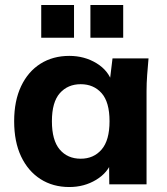

<svg xmlns="http://www.w3.org/2000/svg" viewBox="-20 -742 672 773"><path d="M259 11Q193 11 143 -21Q93 -53 65 -112Q37 -171 37 -254Q37 -336 65 -395Q93 -454 143 -485.5Q193 -517 259 -517Q320 -517 368.5 -487.5Q417 -458 432 -408H421L433 -507H578Q575 -474 572.5 -440.5Q570 -407 570 -375V0H420L419 -95H431Q415 -47 367 -18Q319 11 259 11ZM305 -103Q357 -103 389 -140Q421 -177 421 -254Q421 -331 389 -367Q357 -403 305 -403Q253 -403 221 -367Q189 -331 189 -254Q189 -177 220.5 -140Q252 -103 305 -103ZM344 -590V-722H476V-590ZM146 -590V-722H278V-590Z"/></svg>

Font: Mulish ExtraLight ExtraBold
Style: Regular
Weight: 800
Version: Version 3.603